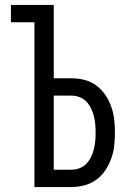

<svg xmlns="http://www.w3.org/2000/svg" viewBox="-20 -755 540 775"><path d="M119 0V-665H24V-735H197V-439H268Q295 -439 321 -432.5Q347 -426 368.5 -410Q390 -394 405 -372Q420 -350 429 -324.5Q438 -299 441 -272.5Q444 -246 444 -220Q444 -193 441 -166.5Q438 -140 429 -115Q420 -90 405 -67.5Q390 -45 368.5 -29.5Q347 -14 321 -7Q295 0 268 0ZM268 -70Q285 -70 301 -76Q317 -82 328.5 -94Q340 -106 347.5 -121.5Q355 -137 359 -153Q363 -169 364.5 -186Q366 -203 366 -220Q366 -236 364.5 -253Q363 -270 359 -286Q355 -302 347.5 -317.5Q340 -333 328.5 -345Q317 -357 301 -363Q285 -369 268 -369H197V-70Z"/></svg>

Font: Moesevka
Style: Regular
Weight: 400
Monospace: yes
Designer: Belleve Invis
Foundry: Belleve Invis
Version: Version 32.5.0; ttfautohint (v1.8.4)